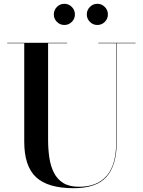

<svg xmlns="http://www.w3.org/2000/svg" viewBox="-20 -975 751 1010"><path d="M436.6 -899.1Q436.6 -922 452.9 -938.5Q469.2 -955 492.1 -955Q515 -955 531.3 -938.5Q547.6 -922 547.6 -899.1Q547.6 -876.2 531.3 -859.9Q515 -843.6 492.1 -843.6Q469.2 -843.6 452.9 -859.9Q436.6 -876.2 436.6 -899.1ZM263.1 -899.1Q263.1 -922 279.4 -938.5Q295.7 -955 318.6 -955Q341.5 -955 357.8 -938.5Q374.1 -922 374.1 -899.1Q374.1 -876.2 357.8 -859.9Q341.5 -843.6 318.6 -843.6Q295.7 -843.6 279.4 -859.9Q263.1 -876.2 263.1 -899.1ZM18 -750H333V-747.5H233V-240Q233 -190.5 239.5 -146Q246 -101.5 263.5 -66.8Q281 -32 313 -12.2Q345 7.5 396.5 7.5Q491 7.5 541.2 -50.2Q591.5 -108 591.5 -230V-747.5H497.5V-750H693V-747.5H594V-230Q594 -106.5 541 -45.8Q488 15 367.5 15Q232 15 169.8 -42.8Q107.5 -100.5 107.5 -230V-747.5H18Z"/></svg>

Font: Bodoni* 72pt Medium
Style: Regular
Weight: 500
Version: Version 2.3